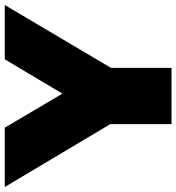

<svg xmlns="http://www.w3.org/2000/svg" viewBox="13 -753 740 806"><g transform="rotate(-90 383.0 -350.0)"><path d="M501 -254V0H265V-257L1 -700H250L393 -458L537 -700H765Z"/></g></svg>

Font: Montserrat Alternates Black
Style: Regular
Weight: 900
Designer: Julieta Ulanovsky
Foundry: Julieta Ulanovsky
Version: Version 7.200